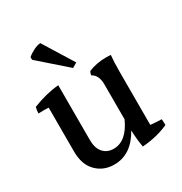

<svg xmlns="http://www.w3.org/2000/svg" viewBox="-165 -907 897 946"><g transform="rotate(-30 284.0 -434.5)"><path d="M303 -614 276 -598 121 -734V-749Q134 -761 156.5 -772.5Q179 -784 197 -785ZM465 -468V-165Q505 -161 528 -161Q529 -151 529 -142Q529 -133 529 -127Q462 -97 380 -91Q372 -135 370 -188Q312 -84 215 -84Q154 -84 114 -124.5Q74 -165 74 -239V-489Q62 -490 47.5 -490Q33 -490 16 -489Q16 -507 21 -524Q99 -555 170 -561V-249Q170 -203 192 -178Q214 -153 251 -153Q324 -153 369 -252V-451Q369 -504 335 -522Q336 -534 342 -543Q387 -562 444 -562Q456 -562 469 -561Q465 -525 465 -468Z"/></g></svg>

Font: Halant Medium
Style: Regular
Weight: 500
Designer: Hitesh Malaviya (Devanagari), Satya Rajpurohit (Latin)
Foundry: Indian Type Foundry
Version: Version 1.101;PS 1.0;hotconv 1.0.78;makeotf.lib2.5.61930; tt